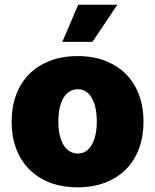

<svg xmlns="http://www.w3.org/2000/svg" viewBox="-20 -793 665 823"><path d="M312.5 -552.6Q379.3 -552.6 431.6 -532.1Q484 -511.7 520.4 -474.8Q556.8 -437.9 576 -386Q595.2 -334.2 595.2 -271.3Q595.2 -208.5 576 -156.6Q556.8 -104.8 520.4 -67.8Q484 -30.9 431.6 -10.5Q379.3 9.9 312.5 9.9Q246.1 9.9 193.5 -10.5Q141 -30.9 104.6 -67.8Q68.2 -104.8 49 -156.6Q29.8 -208.5 29.8 -271.3Q29.8 -334.2 49 -386Q68.2 -437.9 104.6 -474.8Q141 -511.7 193.5 -532.1Q246.1 -552.6 312.5 -552.6ZM230.1 -272.7Q230.1 -240.8 235.8 -215.2Q241.5 -189.6 252.3 -171.7Q263.1 -153.8 278.8 -144.4Q294.4 -134.9 313.9 -134.9Q332.7 -134.9 347.7 -144.4Q362.6 -153.8 373 -171.7Q383.5 -189.6 389.2 -215.2Q394.9 -240.8 394.9 -272.7Q394.9 -304.7 389.2 -330.3Q383.5 -355.8 373 -373.8Q362.6 -391.7 347.7 -401.1Q332.7 -410.5 313.9 -410.5Q294.4 -410.5 278.8 -401.1Q263.1 -391.7 252.3 -373.8Q241.5 -355.8 235.8 -330.3Q230.1 -304.7 230.1 -272.7ZM315.3 -772.7H483L376.4 -613.6H247.2Z"/></svg>

Font: Inter P Black
Style: Regular
Weight: 900
Designer: Rasmus Andersson
Foundry: rsms
Version: Version 3.018;git-588b23468